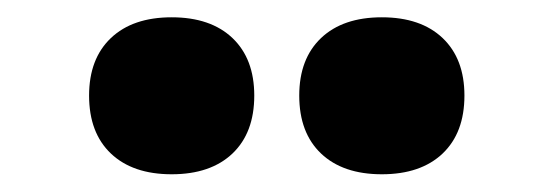

<svg xmlns="http://www.w3.org/2000/svg" viewBox="-20 -820 620 222"><path d="M421.5 -618.5Q376.5 -618.5 351.2 -642.5Q326 -666.5 326 -709.5Q326 -752 351.2 -776Q376.5 -800 421.5 -800Q466.5 -800 491.8 -776Q517 -752 517 -709.5Q517 -666.5 491.8 -642.5Q466.5 -618.5 421.5 -618.5ZM178.5 -618.5Q133.5 -618.5 108.2 -642.5Q83 -666.5 83 -709.5Q83 -752 108.2 -776Q133.5 -800 178.5 -800Q223.5 -800 248.8 -776Q274 -752 274 -709.5Q274 -666.5 248.8 -642.5Q223.5 -618.5 178.5 -618.5Z"/></svg>

Font: Encode Sans SemiCondensed SemiCondensed ExtraBold
Style: Regular
Weight: 800
Width: 4
Designer: Multiple Designers
Foundry: Impallari Type
Version: Version 3.000; ttfautohint (v1.8.3) -l 8 -r 50 -G 200 -x 14 